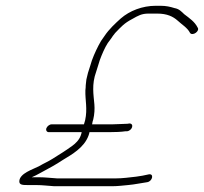

<svg xmlns="http://www.w3.org/2000/svg" viewBox="-20 -615 705 664"><path d="M148.5 -158H262.5C262 -154.7 260.8 -150.7 259.1 -146C253.5 -130.5 241 -118.8 230.4 -111C206.8 -93.7 187.4 -82 162 -66C142.6 -54 134.6 -51.8 114.6 -40C93.9 -29.3 48.1 -15.7 46.8 11.5C46.2 25.1 59.3 25 77.9 25H104.9C127.9 25 146 27.8 167.4 29H368.4C387.3 29 406.6 26.4 422.9 25C447.4 22.8 466.7 18.1 489.5 15C507.6 11.6 513.5 -15.6 494.4 -12C480.9 -8.9 465.1 -5.6 450.5 -4C427.5 -1.5 404 2 378.3 2H178.3C156.3 0.7 136.4 -2 114.7 -2H89.7C101 -6.8 106.1 -9.5 121.6 -18C148 -32.2 172.5 -45.2 197.6 -62C228.4 -80.7 270.9 -104.3 286.1 -146C287.8 -150.7 289 -154.7 289.5 -158H358.5C377.2 -158 398.9 -158.7 413.6 -161H419.6C438.4 -164 444.4 -188 427.4 -188L421.1 -187C406.8 -187 386.2 -185 368.3 -185H298.3L298.7 -186C299.3 -191.3 300.6 -196.7 302.5 -202C306.8 -220 307.7 -238.6 306.4 -254C303.8 -286.4 296.3 -322.3 312.6 -367C314.6 -374.3 316.7 -381 318.9 -387C321 -393 323.1 -399.7 325.1 -407C331.9 -425.7 342.4 -450.3 352.6 -466L364.4 -482C367.7 -487.3 372.3 -493.7 378.3 -501C399.2 -522.6 409.4 -534.7 436.8 -549C458.1 -561.1 469.8 -568 493.7 -568H523.7C558 -568 578.4 -557.8 594 -544C609.2 -529.7 628.4 -519.1 637.3 -501C646.1 -489.3 672.5 -507.7 663.3 -520C653.4 -539.9 635.2 -552 617 -566C607.6 -574.8 600 -584.1 583.6 -587C568.2 -591.7 554.8 -595 534.6 -595H518.6C472.5 -595 428.2 -577.8 397.5 -551C379.1 -534.4 356.9 -513.9 341.7 -491L329.2 -473C318.3 -454.5 306 -428.7 297.8 -406C296 -399.3 294 -393 291.9 -387C286.4 -371.9 281.5 -354 278.7 -340L276.5 -320C276.5 -314.7 276.1 -309 275.3 -303C274.2 -268.2 283.2 -238.8 274.4 -199C273 -195 271.6 -190.3 270.3 -185H158.3C151.5 -185 143 -178.5 140.4 -171.5C137.9 -164.5 141.7 -158 148.5 -158Z"/></svg>

Font: Take Off
Style: Drunk
Weight: 400
Foundry: Cannot Into Space Fonts
Version: Version 0.89